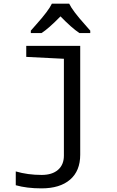

<svg xmlns="http://www.w3.org/2000/svg" viewBox="-20 -786 640 1046"><path d="M471.7 -606H412.6Q371.1 -633.3 309.6 -696.8Q244.6 -630.4 206.5 -606H147.9V-619.1Q160.2 -633.3 176.8 -651.9Q244.6 -727.5 262.7 -766.1H356.9Q375 -727.5 442.9 -651.9L471.7 -619.1ZM65.9 223.1V147.9Q131.3 167 207 167Q264.2 167 296.1 139.2Q328.1 111.3 328.1 62V-465.8L123 -476.1V-536.1H417V57.1Q417 145 361.8 192.6Q306.6 240.2 206.1 240.2Q126 240.2 65.9 223.1Z"/></svg>

Font: Noto Mono
Style: Regular
Weight: 400
Designer: Monotype Design Team
Foundry: Monotype Imaging Inc.
Version: Version 1.00